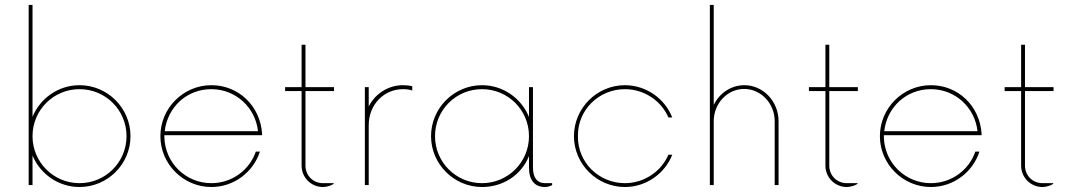

<svg xmlns="http://www.w3.org/2000/svg" viewBox="-20 -750 4318 778"><path d="M302.2 -404.8C216.8 -404.8 143.1 -352.1 111.8 -276.9V-730H96.2V0H111.8V-119.6C143.1 -44.9 216.8 7.8 302.2 7.8C416 7.8 508.8 -85 508.8 -198.2C508.8 -312 416 -404.8 302.2 -404.8ZM302.2 -7.8C196.8 -7.8 111.8 -92.8 111.8 -198.2C111.8 -304.2 196.8 -388.7 302.2 -388.7C407.7 -388.7 492.7 -304.2 492.7 -198.2C492.7 -92.8 407.7 -7.8 302.2 -7.8Z M1042 -202.1V-208C1034.7 -320.8 946.8 -404.8 836.4 -404.8C723.1 -404.8 629.9 -312 629.9 -198.2C629.9 -85 723.1 7.8 836.4 7.8C927.7 7.8 1006.3 -52.2 1033.2 -135.7H1016.6C991.2 -61 919.9 -7.8 836.4 -7.8C732.4 -7.8 648.4 -90.3 646 -194.3V-202.1ZM836.4 -388.7C935.1 -388.7 1015.1 -314.5 1025.4 -218.3H647.5C658.7 -316.4 737.3 -388.7 836.4 -388.7Z M1333.5 -380.9V-397H1217.8V-568.8H1202.1V-397H1135.3V-380.9H1202.1V-78.6C1202.1 -30.8 1240.7 7.8 1288.6 7.8C1301.8 7.8 1321.8 2.4 1332 -4.9V-7.8H1288.6C1248.5 -7.8 1217.8 -39.1 1217.8 -78.6V-380.9Z M1458.5 0H1474.1V-242.7C1474.1 -327.1 1536.6 -388.7 1612.8 -388.7C1626.5 -388.7 1639.2 -387.2 1650.4 -383.3V-400.9C1638.7 -403.3 1626.5 -404.8 1612.8 -404.8C1552.7 -404.8 1499.5 -369.6 1474.1 -318.4V-397H1458.5Z M2188 -7.8C2156.7 -7.8 2139.6 -30.3 2139.6 -70.8V-397H2123.5V-275.9C2092.8 -351.6 2019 -404.8 1933.1 -404.8C1819.8 -404.8 1726.6 -312 1726.6 -198.2C1726.6 -85 1819.8 7.8 1933.1 7.8C2019 7.8 2092.8 -41 2123.5 -117.7V-70.8C2123.5 -20 2146.5 7.8 2188 7.8C2198.2 7.8 2208.5 4.9 2217.3 0V-7.8ZM1933.1 -7.8C1827.6 -7.8 1742.7 -92.8 1742.7 -198.2C1742.7 -304.2 1827.6 -388.7 1933.1 -388.7C2038.6 -388.7 2123.5 -304.2 2123.5 -198.2C2123.5 -92.8 2038.6 -7.8 1933.1 -7.8Z M2512.2 7.8C2598.6 7.8 2674.3 -46.9 2704.1 -123H2688.5C2659.2 -54.7 2589.8 -7.8 2512.2 -7.8C2408.2 -7.8 2320.3 -90.3 2321.8 -198.2C2320.3 -306.2 2408.2 -388.7 2512.2 -388.7C2589.8 -388.7 2659.2 -342.3 2688.5 -273.9H2704.1C2674.3 -350.1 2598.6 -404.8 2512.2 -404.8C2398.9 -404.8 2305.7 -312 2305.7 -198.2C2305.7 -85 2398.9 7.8 2512.2 7.8Z M2996.1 -404.8C2941.9 -404.8 2895 -372.1 2872.1 -324.7V-730H2856.4V0H2872.1V-258.8C2872.1 -331.1 2927.7 -389.6 2995.1 -389.6C3063.5 -389.6 3119.1 -331.1 3119.1 -258.8V0H3134.8V-258.8C3134.8 -338.9 3072.8 -404.8 2996.1 -404.8Z M3456.1 -380.9V-397H3340.3V-568.8H3324.7V-397H3257.8V-380.9H3324.7V-78.6C3324.7 -30.8 3363.3 7.8 3411.1 7.8C3424.3 7.8 3444.3 2.4 3454.6 -4.9V-7.8H3411.1C3371.1 -7.8 3340.3 -39.1 3340.3 -78.6V-380.9Z M3957.5 -202.1V-208C3950.2 -320.8 3862.3 -404.8 3752 -404.8C3638.7 -404.8 3545.4 -312 3545.4 -198.2C3545.4 -85 3638.7 7.8 3752 7.8C3843.3 7.8 3921.9 -52.2 3948.7 -135.7H3932.1C3906.7 -61 3835.4 -7.8 3752 -7.8C3647.9 -7.8 3564 -90.3 3561.5 -194.3V-202.1ZM3752 -388.7C3850.6 -388.7 3930.7 -314.5 3940.9 -218.3H3563C3574.2 -316.4 3652.8 -388.7 3752 -388.7Z M4249 -380.9V-397H4133.3V-568.8H4117.7V-397H4050.8V-380.9H4117.7V-78.6C4117.7 -30.8 4156.2 7.8 4204.1 7.8C4217.3 7.8 4237.3 2.4 4247.6 -4.9V-7.8H4204.1C4164.1 -7.8 4133.3 -39.1 4133.3 -78.6V-380.9Z"/></svg>

Font: Now Thin
Style: Regular
Weight: 100
Designer: Alfredo Marco Pradil
Foundry: Alfredo Marco Pradil
Version: Version 1.200;hotconv 1.0.109;makeotfexe 2.5.65596